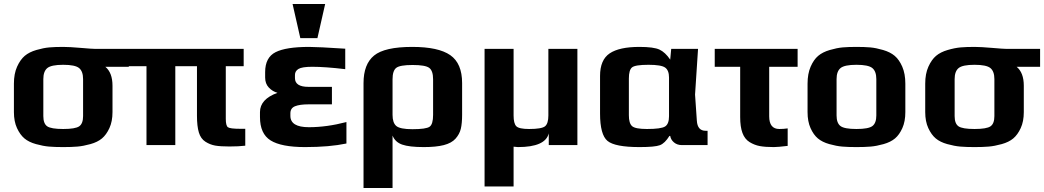

<svg xmlns="http://www.w3.org/2000/svg" viewBox="-20 -730 5253 966"><path d="M628 -394V-484H461C449.7 -484 425 -485.7 387 -489C349 -492.3 319.3 -494 298 -494C270.7 -494 247.3 -493.2 228 -491.5C208.7 -489.8 187 -485.5 163 -478.5C139 -471.5 119.5 -461.7 104.5 -449C89.5 -436.3 76.7 -418.2 66 -394.5C55.3 -370.8 50 -342.3 50 -309V-166C50 -134.7 55.2 -107.8 65.5 -85.5C75.8 -63.2 88.3 -45.8 103 -33.5C117.7 -21.2 137 -11.7 161 -5C185 1.7 206.8 5.8 226.5 7.5C246.2 9.2 270 10 298 10C326 10 349.8 9.2 369.5 7.5C389.2 5.8 411 1.7 435 -5C459 -11.7 478.3 -21.2 493 -33.5C507.7 -45.8 520.2 -63.2 530.5 -85.5C540.8 -107.8 546 -134.7 546 -166V-299C546 -342.3 534 -374 510 -394ZM398 -146C398 -120.7 391.5 -103.5 378.5 -94.5C365.5 -85.5 338.7 -81 298 -81C257.3 -81 230.5 -85.5 217.5 -94.5C204.5 -103.5 198 -120.7 198 -146V-332C198 -358 204.7 -376.5 218 -387.5C231.3 -398.5 258 -404 298 -404C338 -404 364.7 -398.5 378 -387.5C391.3 -376.5 398 -358 398 -332Z M1214 3V-82H1189C1154.3 -82 1133.5 -84.7 1126.5 -90C1119.5 -95.3 1116 -109.3 1116 -132V-397H1206V-484H627V-397H717V0H862V-397H971V-147C971 -112.3 974.2 -84.5 980.5 -63.5C986.8 -42.5 997.8 -27 1013.5 -17C1029.2 -7 1045.7 -0.5 1063 2.5C1080.3 5.5 1104 7 1134 7C1165.3 7 1192 5.7 1214 3Z M1288 -141C1288 -85 1305.8 -45.8 1341.5 -23.5C1377.2 -1.2 1435 10 1515 10C1597 10 1666.3 4 1723 -8V-116C1657 -98.7 1594 -90 1534 -90C1472 -90 1441 -109 1441 -147V-160C1441 -177.3 1448.8 -189.2 1464.5 -195.5C1480.2 -201.8 1502.7 -205 1532 -205H1650V-293H1532C1486.7 -293 1464 -307.7 1464 -337V-353C1464 -365.7 1469.8 -375.7 1481.5 -383C1493.2 -390.3 1516.3 -394 1551 -394C1594.3 -394 1649.7 -390 1717 -382V-485C1625.7 -491 1565 -494 1535 -494C1457.7 -494 1401.5 -485.2 1366.5 -467.5C1331.5 -449.8 1314 -416.3 1314 -367V-340C1314 -319.3 1320.2 -302.5 1332.5 -289.5C1344.8 -276.5 1359.3 -267.7 1376 -263C1317.3 -241.7 1288 -209.3 1288 -166ZM1577 -538 1616 -710H1452L1491 -538Z M2305 -312C2305 -378 2285.2 -424.8 2245.5 -452.5C2205.8 -480.2 2142 -494 2054 -494C1961.3 -494 1897.3 -479.5 1862 -450.5C1826.7 -421.5 1809 -375.3 1809 -312V216H1955V-48C1963.7 -26 1979.8 -10.8 2003.5 -2.5C2027.2 5.8 2063.3 10 2112 10C2153.3 10 2187 6.7 2213 0C2239 -6.7 2258.7 -17.5 2272 -32.5C2285.3 -47.5 2294.2 -64 2298.5 -82C2302.8 -100 2305 -123.7 2305 -153ZM2159 -152C2159 -120.7 2153.2 -100.8 2141.5 -92.5C2129.8 -84.2 2101 -80 2055 -80C2013.7 -80 1986.7 -85.3 1974 -96C1961.3 -106.7 1955 -125.3 1955 -152V-331C1955 -359.7 1961.2 -378.8 1973.5 -388.5C1985.8 -398.2 2013.3 -403 2056 -403C2098.7 -403 2126.5 -398.2 2139.5 -388.5C2152.5 -378.8 2159 -359.7 2159 -331Z M2885 0V-484H2739V-149C2739 -121.7 2733.3 -103.5 2722 -94.5C2710.7 -85.5 2684 -81 2642 -81C2608 -81 2586.5 -85.7 2577.5 -95C2568.5 -104.3 2564 -122.3 2564 -149V-484H2418V208H2564V8C2573.3 9.3 2580.7 10 2586 10C2678 10 2729.7 -13 2741 -59V0Z M3346 -145C3346 -119 3339.3 -101.8 3326 -93.5C3312.7 -85.2 3282.3 -81 3235 -81C3195.7 -81 3170.7 -85.8 3160 -95.5C3149.3 -105.2 3144 -123.3 3144 -150V-335C3144 -363.7 3149.3 -382.3 3160 -391C3170.7 -399.7 3198.3 -404 3243 -404C3285.7 -404 3313.5 -399.3 3326.5 -390C3339.5 -380.7 3346 -364 3346 -340ZM3352 -46C3354 -33.3 3360.3 -22.5 3371 -13.5C3381.7 -4.5 3395 0 3411 0H3540V-72H3530C3502.7 -72 3488 -89 3486 -123L3477 -254L3492 -484H3357L3352 -430C3335.3 -454.7 3317.3 -471.5 3298 -480.5C3278.7 -489.5 3245 -494 3197 -494C3129.7 -494 3079.8 -483.2 3047.5 -461.5C3015.2 -439.8 2999 -402 2999 -348V-159C2999 -87.7 3011.5 -41.7 3036.5 -21C3061.5 -0.3 3115.3 10 3198 10C3249.3 10 3283.3 6.8 3300 0.5C3316.7 -5.8 3332.7 -21.3 3348 -46Z M3943 4V-84C3929 -82 3915 -81 3901 -81C3867 -81 3850 -102.3 3850 -145V-394H3993V-484H3576V-394H3704V-141C3704 -108.3 3707.8 -81.7 3715.5 -61C3723.2 -40.3 3735.2 -25 3751.5 -15C3767.8 -5 3785 1.7 3803 5C3821 8.3 3844.3 10 3873 10C3886.3 10 3909.7 8 3943 4Z M4535 -309C4535 -342.3 4529.8 -370.8 4519.5 -394.5C4509.2 -418.2 4496.5 -436.3 4481.5 -449C4466.5 -461.7 4447 -471.5 4423 -478.5C4399 -485.5 4377.5 -489.8 4358.5 -491.5C4339.5 -493.2 4316.3 -494 4289 -494C4261.7 -494 4238.5 -493.2 4219.5 -491.5C4200.5 -489.8 4179 -485.5 4155 -478.5C4131 -471.5 4111.5 -461.7 4096.5 -449C4081.5 -436.3 4068.8 -418.2 4058.5 -394.5C4048.2 -370.8 4043 -342.3 4043 -309V-166C4043 -134.7 4048 -107.8 4058 -85.5C4068 -63.2 4080.3 -45.8 4095 -33.5C4109.7 -21.2 4128.8 -11.7 4152.5 -5C4176.2 1.7 4197.8 5.8 4217.5 7.5C4237.2 9.2 4261 10 4289 10C4317 10 4340.8 9.2 4360.5 7.5C4380.2 5.8 4401.8 1.7 4425.5 -5C4449.2 -11.7 4468.3 -21.2 4483 -33.5C4497.7 -45.8 4510 -63.2 4520 -85.5C4530 -107.8 4535 -134.7 4535 -166ZM4389 -149C4389 -123.7 4382.5 -106 4369.5 -96C4356.5 -86 4329.7 -81 4289 -81C4248.3 -81 4221.5 -86 4208.5 -96C4195.5 -106 4189 -123.7 4189 -149V-332C4189 -358 4195.7 -376.5 4209 -387.5C4222.3 -398.5 4249 -404 4289 -404C4329 -404 4355.7 -398.5 4369 -387.5C4382.3 -376.5 4389 -358 4389 -332Z M5213 -394V-484H5046C5034.7 -484 5010 -485.7 4972 -489C4934 -492.3 4904.3 -494 4883 -494C4855.7 -494 4832.3 -493.2 4813 -491.5C4793.7 -489.8 4772 -485.5 4748 -478.5C4724 -471.5 4704.5 -461.7 4689.5 -449C4674.5 -436.3 4661.7 -418.2 4651 -394.5C4640.3 -370.8 4635 -342.3 4635 -309V-166C4635 -134.7 4640.2 -107.8 4650.5 -85.5C4660.8 -63.2 4673.3 -45.8 4688 -33.5C4702.7 -21.2 4722 -11.7 4746 -5C4770 1.7 4791.8 5.8 4811.5 7.5C4831.2 9.2 4855 10 4883 10C4911 10 4934.8 9.2 4954.5 7.5C4974.2 5.8 4996 1.7 5020 -5C5044 -11.7 5063.3 -21.2 5078 -33.5C5092.7 -45.8 5105.2 -63.2 5115.5 -85.5C5125.8 -107.8 5131 -134.7 5131 -166V-299C5131 -342.3 5119 -374 5095 -394ZM4983 -146C4983 -120.7 4976.5 -103.5 4963.5 -94.5C4950.5 -85.5 4923.7 -81 4883 -81C4842.3 -81 4815.5 -85.5 4802.5 -94.5C4789.5 -103.5 4783 -120.7 4783 -146V-332C4783 -358 4789.7 -376.5 4803 -387.5C4816.3 -398.5 4843 -404 4883 -404C4923 -404 4949.7 -398.5 4963 -387.5C4976.3 -376.5 4983 -358 4983 -332Z"/></svg>

Font: Play
Style: Bold
Weight: 700
Designer: Jonas Hecksher
Foundry: Jonas Hecksher, Playtypeª, e-types AS
Version: Version 1.002